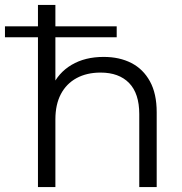

<svg xmlns="http://www.w3.org/2000/svg" viewBox="-53 -762 743 782"><path d="M101.6 0V-742H172.6V-381.3L158.7 -407.6Q183.9 -465.4 238.5 -497.8Q293.1 -530.2 369.2 -530.2Q433.7 -530.2 482 -505.4Q530.3 -480.6 557.7 -430.6Q585.2 -380.7 585.2 -305V0H514.2V-297.6Q514.2 -381.2 472.9 -423.8Q431.5 -466.4 356.6 -466.4Q300.5 -466.4 258.8 -443.8Q217.2 -421.1 194.9 -378.7Q172.6 -336.2 172.6 -275.9V0ZM-32.8 -610.2V-654.7H422.3V-610.2Z"/></svg>

Font: Montserrat Thin
Style: Regular
Weight: 100
Designer: Julieta Ulanovsky
Foundry: Julieta Ulanovsky
Version: Version 9.000